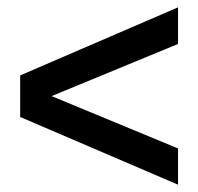

<svg xmlns="http://www.w3.org/2000/svg" viewBox="-20 -588 541 525"><path d="M466.8 -567.9V-467.8L121.1 -325.2L466.8 -182.1V-83L35.2 -268.1V-381.8Z"/></svg>

Font: Montserrat-Arabic Medium
Style: Regular
Weight: 500
Designer: Mohamed Gaber
Foundry: Kief Type Foundry
Version: Version 5.008;PS 005.008;hotconv 1.0.88;makeotf.lib2.5.64775